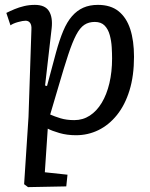

<svg xmlns="http://www.w3.org/2000/svg" viewBox="-20 -541 616 788"><path d="M109 -421Q110 -438 103.5 -447Q97 -456 85 -456Q74 -456 54 -450.5Q34 -445 23 -437L6 -488Q22 -496 40 -503.5Q58 -511 79 -516Q100 -521 123 -521Q165 -521 181 -495.5Q197 -470 192 -425L165 -190L173 -188L210 -326Q224 -377 239.5 -414Q255 -451 275.5 -474.5Q296 -498 322 -509.5Q348 -521 382 -521Q434 -521 466.5 -495Q499 -469 514.5 -421.5Q530 -374 530 -308Q530 -230 511.5 -170Q493 -110 460 -69Q427 -28 384 -7Q341 14 292 14Q255 14 224 5Q193 -4 176 -13L164 166L257 176L252 224L95 227L79 215L97 -61ZM369 -451Q344 -451 326 -439Q308 -427 292.5 -397.5Q277 -368 260 -316.5Q243 -265 220 -186L186 -71Q204 -63 228.5 -55.5Q253 -48 285 -48Q320 -48 348.5 -66.5Q377 -85 397.5 -119Q418 -153 429 -199.5Q440 -246 440 -301Q440 -322 438.5 -347.5Q437 -373 430.5 -397Q424 -421 409.5 -436Q395 -451 369 -451Z"/></svg>

Font: Literata
Style: Italic
Weight: 400
Italic angle: -2°
Designer: Latin by Veronika Burian and Jose Scaglione. Greek by Irene Vlachou. Cyrillic by Vera Evstafieva
Foundry: TypeTogether
Version: Version 3.103;gftools[0.9.29]